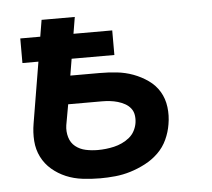

<svg xmlns="http://www.w3.org/2000/svg" viewBox="-44 -567 687 622"><g transform="rotate(-5 300.0 -256.0)"><path d="M258 8Q229 8 200.5 4.5Q172 1 147 -9.5Q122 -20 101.5 -37.5Q81 -55 69 -79Q57 -103 55 -131Q53 -159 58 -188L91 -386H39V-466H104L113 -520H221L212 -466H338V-386H199L190 -332H285Q314 -332 341.5 -329Q369 -326 394.5 -316.5Q420 -307 442 -291.5Q464 -276 477.5 -253.5Q491 -231 494.5 -203Q498 -175 493 -147Q489 -122 478 -98Q467 -74 448 -55.5Q429 -37 405 -24.5Q381 -12 356.5 -4.5Q332 3 307 5.5Q282 8 258 8ZM258 -84Q271 -84 284.5 -85.5Q298 -87 311 -90Q324 -93 337 -99Q350 -105 361 -114Q372 -123 378.5 -135.5Q385 -148 387 -161Q389 -174 387 -186.5Q385 -199 377.5 -208.5Q370 -218 359 -224Q348 -230 336 -233.5Q324 -237 311 -238.5Q298 -240 285 -240H175L163 -173Q160 -153 165.5 -134Q171 -115 185.5 -103.5Q200 -92 219 -88Q238 -84 258 -84Z"/></g></svg>

Font: Iosevka SS04 Semibold Extended
Style: Italic
Weight: 600
Width: 7
Italic angle: -9°
Monospace: yes
Designer: Belleve Invis
Foundry: Belleve Invis
Version: Version 19.0.0; ttfautohint (v1.8.4)